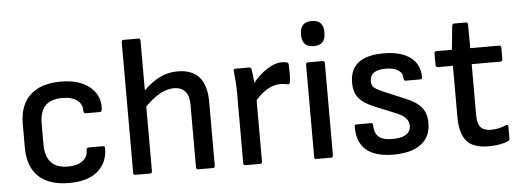

<svg xmlns="http://www.w3.org/2000/svg" viewBox="-48 -825 2623 968"><g transform="rotate(-5 1264.0 -341.5)"><path d="M267 12Q165 12 112 -38.5Q59 -89 59 -184V-305Q59 -400 113 -450.5Q167 -501 269 -501Q360 -501 412 -459.5Q464 -418 463 -353Q463 -331 452 -331H379Q369 -331 369 -346Q369 -380 342 -399Q315 -418 269 -418Q211 -418 182.5 -388.5Q154 -359 154 -296V-193Q154 -71 268 -71Q315 -71 341.5 -91Q368 -111 368 -142Q368 -158 378 -158H451Q462 -158 462 -148Q462 -75 412 -31.5Q362 12 267 12Z M602 0Q592 0 592 -11V-672Q592 -683 602 -683H676Q687 -683 687 -672V-420Q729 -461 770 -481Q811 -501 859 -501Q1005 -501 1005 -335V-11Q1005 0 995 0H921Q910 0 910 -11V-326Q910 -418 833 -418Q765 -418 687 -338V-11Q687 0 676 0Z M1159 0Q1149 0 1149 -11V-369Q1149 -397 1147 -424Q1145 -451 1142 -478Q1140 -489 1152 -489H1220Q1230 -489 1232 -480Q1235 -464 1237 -445Q1239 -426 1240 -409Q1271 -449 1311.5 -475Q1352 -501 1385 -501Q1403 -501 1412 -498Q1420 -496 1421 -487Q1422 -465 1422 -441.5Q1422 -418 1419 -397Q1417 -385 1405 -388Q1391 -392 1370 -392Q1337 -392 1304 -373Q1271 -354 1244 -321V-11Q1244 0 1233 0Z M1518 0Q1508 0 1508 -11V-479Q1508 -489 1518 -489H1592Q1603 -489 1603 -479V-11Q1603 0 1592 0ZM1555 -568Q1524 -568 1510 -584Q1496 -600 1496 -626V-637Q1496 -663 1510 -679Q1524 -695 1555 -695Q1586 -695 1600 -679Q1614 -663 1614 -637V-626Q1614 -600 1600 -584Q1586 -568 1555 -568Z M1908 12Q1723 12 1725 -147Q1725 -156 1735 -156H1809Q1818 -156 1818 -147Q1818 -105 1839.5 -86Q1861 -67 1908 -67Q2002 -67 2002 -127Q2002 -168 1945 -192L1831 -239Q1777 -261 1754 -290.5Q1731 -320 1731 -367Q1731 -501 1902 -501Q1990 -501 2037.5 -465Q2085 -429 2085 -364Q2085 -354 2074 -354H2001Q1991 -354 1991 -370Q1991 -394 1968.5 -408.5Q1946 -423 1906 -423Q1826 -423 1826 -367Q1826 -346 1837 -335.5Q1848 -325 1882 -310L1996 -262Q2049 -240 2073 -210Q2097 -180 2097 -132Q2097 -62 2048 -25Q1999 12 1908 12Z M2390 12Q2310 12 2277.5 -27.5Q2245 -67 2245 -149V-408H2169Q2158 -408 2158 -419V-479Q2158 -489 2169 -489H2247L2259 -609Q2261 -620 2271 -620H2329Q2339 -620 2339 -609L2340 -489H2485Q2496 -489 2496 -479V-419Q2496 -408 2485 -408H2340V-153Q2340 -107 2356 -88.5Q2372 -70 2410 -70Q2430 -70 2449.5 -74.5Q2469 -79 2484 -86Q2497 -91 2497 -78V-17Q2497 -8 2488 -5Q2470 3 2445.5 7.5Q2421 12 2390 12Z"/></g></svg>

Font: Sofia Sans Medium
Style: Regular
Weight: 500
Designer: Botio Nikoltchev, Ani Petrova
Foundry: lettersoup
Version: Version 4.101; ttfautohint (v1.8.4.7-5d5b)